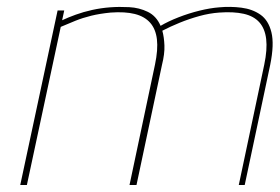

<svg xmlns="http://www.w3.org/2000/svg" viewBox="-20 -530 801 550"><path d="M737 -345 664 0H681L754 -344Q766 -403 757.5 -437.5Q749 -472 726 -488Q703 -504 671.5 -508Q640 -512 608 -509Q582 -507 551.5 -499.5Q521 -492 491.5 -480.5Q462 -469 440 -456Q428 -484 403.5 -496Q379 -508 350 -509.5Q321 -511 295 -509Q269 -507 244 -501.5Q219 -496 197 -488Q175 -480 158 -472L164 -500H145L38 0H57L154 -453Q175 -462 196 -470.5Q217 -479 241.5 -485Q266 -491 297 -494Q338 -497 366 -490Q394 -483 410 -465Q426 -447 429.5 -417.5Q433 -388 424 -345L351 0H371L444 -344Q452 -376 451 -400Q450 -424 445 -442Q468 -454 495 -465Q522 -476 551 -484Q580 -492 608 -494Q649 -497 678 -490.5Q707 -484 723 -466Q739 -448 742.5 -418Q746 -388 737 -345Z"/></svg>

Font: Advent Pro Thin
Style: Italic
Weight: 250
Italic angle: -12°
Version: Version 3.000